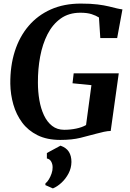

<svg xmlns="http://www.w3.org/2000/svg" viewBox="-20 -772 726 1071"><path d="M316.5 8.5Q242 8.5 189.2 -17.8Q136.5 -44 103.5 -88.5Q70.5 -133 54.5 -189Q38.5 -245 37.5 -304.5Q36.5 -403.5 62.5 -485.5Q88.5 -567.5 139.5 -627.2Q190.5 -687 263.8 -719.5Q337 -752 430.5 -752Q486.5 -752 524 -747.2Q561.5 -742.5 587.2 -736.2Q613 -730 633 -725Q640.5 -723.5 647.8 -722Q655 -720.5 663 -719.5L633.5 -559.5H539.5L532 -674.5Q515.5 -685 491 -693Q466.5 -701 428.5 -701Q364 -701 318.8 -668.8Q273.5 -636.5 245.2 -581.2Q217 -526 204 -456.2Q191 -386.5 191.5 -311Q191.5 -261 199.5 -214Q207.5 -167 225 -129.5Q242.5 -92 270.5 -70Q298.5 -48 338 -48Q372.5 -48 405 -54.8Q437.5 -61.5 460 -74.5L490 -297L384.5 -307.5L391 -363H642.5L597.5 -41.5Q582 -41.5 559.8 -36.8Q537.5 -32 516 -26Q476 -15 428.8 -3.2Q381.5 8.5 316.5 8.5ZM233 260.5 233.5 251Q243.5 243.5 252.8 228.2Q262 213 268 195Q274 177 273.5 161Q273.5 143.5 265.5 129.2Q257.5 115 241.5 112V81.5L317.5 40.5Q350 52 364.2 74.8Q378.5 97.5 378.5 131.5Q378 166 362.2 195.8Q346.5 225.5 323 247.2Q299.5 269 275 279Z"/></svg>

Font: Merriweather 48pt
Style: Bold Italic
Weight: 700
Italic angle: -7.8°
Version: Version 2.101